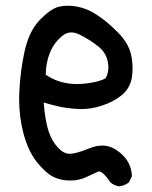

<svg xmlns="http://www.w3.org/2000/svg" viewBox="-20 -634 540 681"><path d="M331.1 -25.9Q329.1 -25.9 327.1 -24.9Q308.1 -15.6 283 -4.6Q257.8 6.3 230 6.3Q183.1 6.3 151.9 -17.6Q134.3 -31.2 113.3 -56.2Q81.1 -94.2 63 -161.6Q47.9 -219.2 47.9 -282.7Q47.9 -293.5 48.3 -303.7Q51.3 -378.4 66.9 -450.7Q83 -523.9 121.1 -563.2Q159.2 -602.5 188 -609.9Q203.6 -613.8 219.7 -613.8Q235.8 -613.8 252.4 -610.8Q288.1 -604.5 323.2 -581.5Q359.4 -558.1 397.5 -519.8Q435.5 -481.4 444.8 -440.4Q450.2 -416 450.2 -392.1Q450.2 -376 447.8 -359.9Q441.4 -320.3 410.6 -295.4Q380.4 -271.5 339.4 -258.8Q304.2 -247.1 269 -247.1Q263.7 -247.1 257.8 -247.6Q217.8 -249.5 189.2 -256.1Q160.6 -262.7 134.8 -270.5Q140.6 -203.1 152.8 -167Q165 -130.9 188.5 -107.4Q207 -88.4 228 -88.4Q237.3 -88.4 251.5 -92.3Q275.4 -98.6 298.1 -108.2Q320.8 -117.7 342.8 -117.7Q371.6 -117.7 397 -99.1Q407.2 -91.8 417.5 -81.5Q445.8 -52.2 447.8 -10.3V-8.8L437 13.2Q420.9 24.9 403.3 26.9Q385.3 24.9 372.1 13.2Q359.9 -4.9 349.4 -15.4Q338.9 -25.9 331.1 -25.9ZM142.1 -369.1Q190.4 -335.9 253.9 -335.9Q272.5 -335.9 293 -338.9Q335 -344.7 354.5 -356.4Q364.3 -373 364.3 -394.5Q364.3 -439.5 330.6 -467.8Q302.7 -490.7 264.2 -510.3Q247.1 -519 232.9 -519Q215.8 -519 201.2 -506.8Q172.4 -483.9 157.2 -447.3Q142.6 -411.1 142.1 -369.1Z"/></svg>

Font: Bakudai
Style: Medium
Weight: 500
Version: Version 1.48